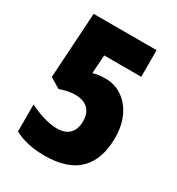

<svg xmlns="http://www.w3.org/2000/svg" viewBox="-173 -823 869 943"><g transform="rotate(30 261.0 -352.0)"><path d="M293 -468Q345 -468 387 -439.5Q429 -411 453.5 -359.5Q478 -308 478 -238Q478 -118 414.5 -54Q351 10 220 10Q118 10 49 -28V-181Q84 -163 127 -149.5Q170 -136 207 -136Q252 -136 276.5 -160.5Q301 -185 301 -232Q301 -276 276 -300.5Q251 -325 200 -325Q180 -325 159 -320Q138 -315 117 -308L59 -343L82 -714H439V-563H229L222 -459Q241 -464 257.5 -466Q274 -468 293 -468Z"/></g></svg>

Font: Noto Sans Myanmar UI Condensed Black
Style: Regular
Weight: 900
Width: 3
Designer: Monotype Design Team
Foundry: Monotype Imaging Inc.
Version: Version 2.103; ttfautohint (v1.8.4.7-5d5b)